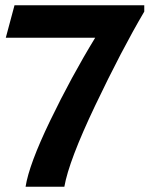

<svg xmlns="http://www.w3.org/2000/svg" viewBox="-20 -708 567 728"><path d="M341 -565H2L35 -688H527V-664Q441 -518 341 -308Q241 -98 224 0H77Q90 -84 170 -250Q250 -416 341 -565Z"/></svg>

Font: Techna Sans
Style: Regular
Weight: 400
Designer: Carl Enlund
Version: Version 1.003